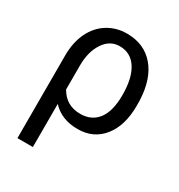

<svg xmlns="http://www.w3.org/2000/svg" viewBox="-175 -657 915 979"><g transform="rotate(30 283.0 -167.5)"><path d="M289.1 -538.1Q390.1 -538.1 449.7 -469.2Q509.3 -400.4 514.6 -276.4L515.1 -244.1Q515.1 -127 460.4 -58.6Q405.8 9.8 312.5 9.8Q217.3 9.8 161.6 -50.8V203.1H70.8V-283.2Q70.8 -360.4 98.4 -418Q126 -475.6 176 -506.8Q226.1 -538.1 289.1 -538.1ZM161.6 -135.7Q202.1 -64 285.6 -64Q351.6 -64 388.2 -111.6Q424.8 -159.2 424.8 -254.4Q424.8 -354.5 389.4 -409.2Q354 -463.9 289.1 -463.9Q231.9 -463.9 196.8 -411.1Q161.6 -358.4 161.6 -275.9Z"/></g></svg>

Font: SteelSelectRoboto
Style: Roboto-Regular
Weight: 400
Designer: Google
Version: Version 2.137; 2017